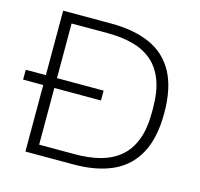

<svg xmlns="http://www.w3.org/2000/svg" viewBox="-101 -795 942 903"><g transform="rotate(15 370.5 -343.0)"><path d="M0 -324V-372H379V-324ZM98 0V-686H332Q444 -686 522 -651Q600 -616 641 -540.5Q682 -465 682 -343Q682 -223 641 -147Q600 -71 522 -35.5Q444 0 332 0ZM152 -48H328Q395 -48 449.5 -62.5Q504 -77 543.5 -110Q583 -143 604 -197.5Q625 -252 625 -331V-351Q625 -433 604 -488Q583 -543 544 -576Q505 -609 450.5 -623.5Q396 -638 328 -638H152Z"/></g></svg>

Font: Archivo SemiBold Thin
Style: Regular
Weight: 250
Version: Version 2.001